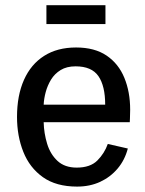

<svg xmlns="http://www.w3.org/2000/svg" viewBox="-20 -689 543 721"><path d="M269.5 11.7Q190.9 11.7 141.1 -23.7Q91.3 -59.1 67.6 -118.7Q43.9 -178.2 43.9 -250Q43.9 -330.6 70.1 -389.2Q96.2 -447.8 145.8 -479.2Q195.3 -510.7 265.6 -510.7Q335.4 -510.7 380.4 -480.2Q425.3 -449.7 447 -396.7Q468.8 -343.8 468.8 -276.9Q468.8 -274.9 468.5 -264.9Q468.3 -254.9 468 -244.6Q467.8 -234.4 467.3 -230H144Q145 -188.5 157 -149.2Q168.9 -109.9 196 -84.7Q223.1 -59.6 268.1 -59.6Q318.8 -59.6 345.5 -86.2Q372.1 -112.8 384.8 -148.4L460 -131.3Q448.7 -87.9 421.6 -55.9Q394.5 -23.9 356 -6.1Q317.4 11.7 269.5 11.7ZM144 -295.9H375Q375 -366.2 349.6 -403.1Q324.2 -439.9 263.7 -439.9Q230.5 -439.9 207.8 -426Q185.1 -412.1 171.6 -389.9Q158.2 -367.7 151.6 -343Q145 -318.4 144 -295.9ZM154.3 -598.6V-669.4H376V-598.6Z"/></svg>

Font: Pontano Sans SemiBold
Style: Regular
Weight: 600
Designer: Vernon Adams
Foundry: Vernon Adams
Version: Version 2.001